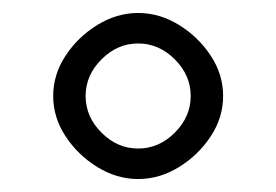

<svg xmlns="http://www.w3.org/2000/svg" viewBox="-20 -784 426 296"><path d="M62 -636Q62 -669 81 -698Q100 -727 130 -745.5Q160 -764 193 -764Q226 -764 256 -745.5Q286 -727 305 -698Q324 -669 324 -636Q324 -603 305 -574Q286 -545 256 -526.5Q226 -508 193 -508Q160 -508 130 -526.5Q100 -545 81 -574Q62 -603 62 -636ZM112 -636Q112 -604 136.5 -579.5Q161 -555 193 -555Q225 -555 249.5 -579.5Q274 -604 274 -636Q274 -668 249.5 -692.5Q225 -717 193 -717Q161 -717 136.5 -692.5Q112 -668 112 -636Z"/></svg>

Font: Monomakh
Style: Regular
Weight: 400
Version: Version 1.200; ttfautohint (v1.8.4.7-5d5b)